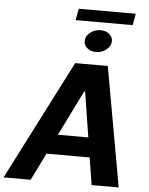

<svg xmlns="http://www.w3.org/2000/svg" viewBox="-88 -1110 903 1163"><g transform="rotate(5 363.0 -528.5)"><path d="M143.1 0H-21.7L350.1 -727.3H548.3L678.3 0H513.5L487.2 -165.8H224.8ZM283.7 -285.9H468.4L425.1 -561.1H419.4ZM689.6 -1057.2 676.8 -986.9H329.9L343 -1057.2ZM396 -872.5Q399.5 -900.2 426.1 -919.7Q452.8 -939.3 486.5 -939.3Q520.2 -939.3 541.7 -919.7Q563.2 -900.2 559.7 -872.5Q555.8 -844.8 529.3 -825.1Q502.8 -805.4 469.1 -805.4Q435.4 -805.4 413.7 -825.1Q392 -844.8 396 -872.5Z"/></g></svg>

Font: Karasuma Gothic
Style: Bold Italic
Weight: 700
Italic angle: 9.39998°
Designer: Rasmus Andersson / Ryoko Nishizuka
Foundry: Genbu
Version: Version 1.00